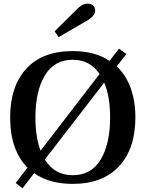

<svg xmlns="http://www.w3.org/2000/svg" viewBox="-20 -987 789 1041"><path d="M298 -786 276 -817 396 -936Q405 -946 420.5 -956.5Q436 -967 455 -967Q476 -967 486 -956Q496 -945 496 -930Q496 -901 452 -875ZM714 -350Q714 -181 625.5 -85.5Q537 10 374 10Q247 10 165 -48L102 34L65 5L129 -78Q35 -174 35 -350Q35 -519 122.5 -614.5Q210 -710 374 -710Q495 -710 574 -657L625 -723L665 -694L613 -627Q663 -580 688.5 -509.5Q714 -439 714 -350ZM200 -170 520 -586Q468 -663 374 -663Q274 -663 223 -577.5Q172 -492 172 -350Q172 -244 200 -170ZM577 -350Q577 -465 545 -539L223 -122Q276 -37 374 -37Q475 -37 526 -122Q577 -207 577 -350Z"/></svg>

Font: Trirong SemiBold
Style: Regular
Weight: 600
Designer: Katatrad Team
Foundry: CadsonDemak
Version: Version 1.001